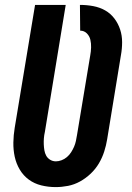

<svg xmlns="http://www.w3.org/2000/svg" viewBox="-20 -755 540 783"><path d="M207 8Q177 8 148.5 1Q120 -6 97.5 -22.5Q75 -39 60.5 -63.5Q46 -88 40 -116Q34 -144 34.5 -174Q35 -204 40 -234L123 -735H248L163 -217Q160 -204 159 -191.5Q158 -179 158.5 -166.5Q159 -154 161 -142Q163 -130 168.5 -120Q174 -110 184.5 -103.5Q195 -97 208 -97Q219 -97 231 -101.5Q243 -106 253 -114.5Q263 -123 270 -134Q277 -145 282 -156.5Q287 -168 289.5 -180Q292 -192 294 -204L348 -529Q351 -545 351.5 -561.5Q352 -578 348.5 -593Q345 -608 334 -619Q323 -630 307 -630L306 -735Q334 -735 360.5 -730Q387 -725 409 -712.5Q431 -700 446.5 -679.5Q462 -659 470 -634.5Q478 -610 478 -583Q478 -556 473 -529L417 -187Q413 -162 405 -137Q397 -112 383.5 -89Q370 -66 350 -47Q330 -28 306.5 -15Q283 -2 257.5 3Q232 8 207 8Z"/></svg>

Font: Iosevka Term Curly XBd Obl
Style: Regular
Weight: 800
Italic angle: -9°
Designer: Belleve Invis
Foundry: Belleve Invis
Version: Version 32.3.0